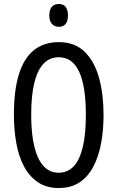

<svg xmlns="http://www.w3.org/2000/svg" viewBox="-20 -936 590 966"><path d="M501 -358Q501 -281 488.5 -214Q476 -147 449 -96.5Q422 -46 379.5 -18Q337 10 276 10Q214 10 171 -19Q128 -48 101 -98.5Q74 -149 62 -216Q50 -283 50 -359Q50 -481 75 -562Q100 -643 150.5 -683.5Q201 -724 276 -724Q357 -724 406.5 -675Q456 -626 478.5 -543.5Q501 -461 501 -358ZM137 -358Q137 -262 153 -197.5Q169 -133 199.5 -100Q230 -67 275 -67Q320 -67 350.5 -99Q381 -131 396.5 -196Q412 -261 412 -358Q412 -503 378 -575.5Q344 -648 276 -648Q230 -648 199 -615.5Q168 -583 152.5 -518.5Q137 -454 137 -358ZM276 -916Q299 -916 310.5 -901Q322 -886 322 -858Q322 -831 310.5 -816Q299 -801 276 -801Q254 -801 241 -816Q228 -831 228 -858Q228 -887 240.5 -901.5Q253 -916 276 -916Z"/></svg>

Font: Noto Sans ExtraCondensed
Style: Regular
Weight: 400
Width: 2
Designer: Monotype Design Team
Foundry: Monotype Imaging Inc.
Version: Version 2.013